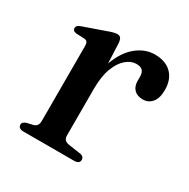

<svg xmlns="http://www.w3.org/2000/svg" viewBox="-117 -587 684 694"><g transform="rotate(30 225.0 -239.5)"><path d="M192.5 -260.5Q192.5 -331 213.5 -380Q234.5 -429 268 -454Q301.5 -479 339 -479Q384 -479 409 -454.2Q434 -429.5 434 -385.5Q434 -351 419.2 -333.5Q404.5 -316 381.5 -316Q358 -316 345 -329Q332 -342 332 -365.5V-382.5Q332 -399.5 324 -407.8Q316 -416 298 -416Q276.5 -416 256 -398.8Q235.5 -381.5 222.5 -347.2Q209.5 -313 209.5 -260.5ZM204.5 -449.5 209.5 -331V-68Q209.5 -55.5 215.2 -49Q221 -42.5 235 -40.5L280 -34Q290 -33 295 -28.5Q300 -24 300 -16.5Q300 -8.5 294.2 -4.2Q288.5 0 277.5 0H66Q55 0 49.5 -4.5Q44 -9 44 -16Q44 -22.5 48.2 -26.5Q52.5 -30.5 61 -33L85 -38.5Q94.5 -41 99.5 -47.5Q104.5 -54 104.5 -67.5V-379Q104.5 -390 101 -395Q97.5 -400 89 -401L54.5 -402.5Q46.5 -403.5 42.8 -407Q39 -410.5 39 -416Q39 -422.5 43.2 -426.8Q47.5 -431 58.5 -434.5L141 -463.5Q160 -470.5 169.5 -472.8Q179 -475 184.5 -475Q194 -475 198.5 -469.2Q203 -463.5 204.5 -449.5Z"/></g></svg>

Font: Fraunces 18pt
Style: Regular
Weight: 400
Version: Version 1.000;[b76b70a41]